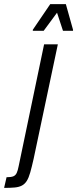

<svg xmlns="http://www.w3.org/2000/svg" viewBox="-113 -726 376 936"><path d="M-93 190 -81 138Q-59 138 -48 133.5Q-37 129 -31.5 117Q-26 105 -22 84L102 -510H169L51 48Q42 88 34.5 114.5Q27 141 17.5 156Q8 171 -6 178.5Q-20 186 -41 188Q-62 190 -93 190ZM47 -576V-581L132 -706H208L243 -581V-576H194L165 -664L100 -576Z"/></svg>

Font: Saira UltraCondensed Medium
Style: Italic
Weight: 500
Width: 1
Italic angle: -12°
Designer: Hector Gatti with collaboration of the Omnibus-Type team
Foundry: Omnibus-Type
Version: Version 1.101